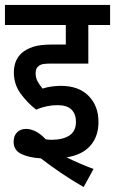

<svg xmlns="http://www.w3.org/2000/svg" viewBox="-20 -642 465 776"><path d="M212 -217Q169 -217 126 -199Q91 -226 63.5 -263.5Q36 -301 36 -349Q36 -399 68 -428Q87 -444 114.5 -453Q142 -462 193 -462H246V-541H0V-622H425V-541H337V-385H183Q162 -385 151.5 -382.5Q141 -380 134 -373Q124 -365 124 -346Q124 -327 132.5 -312Q141 -297 152 -284Q170 -290 189.5 -292.5Q209 -295 226 -295Q298 -295 338 -254.5Q378 -214 378 -149Q378 -91 345.5 -53.5Q313 -16 249 -6Q302 20 358 41L318 114Q271 87 227.5 57.5Q184 28 145 -2Q96 -5 65.5 -20Q35 -35 35 -69Q35 -93 49 -107Q63 -121 85 -121Q103 -121 123 -111.5Q143 -102 165 -79Q177 -77 188 -77Q234 -77 260.5 -94.5Q287 -112 287 -150Q287 -181 269 -199Q251 -217 212 -217Z"/></svg>

Font: Noto Sans Condensed Medium
Style: Italic
Weight: 500
Width: 3
Italic angle: -12°
Designer: Monotype Design Team
Foundry: Monotype Imaging Inc.
Version: Version 2.013; ttfautohint (v1.8.4.7-5d5b)